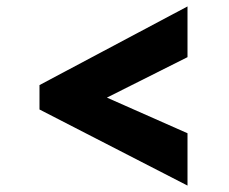

<svg xmlns="http://www.w3.org/2000/svg" viewBox="-20 -682 712 598"><path d="M103 -341V-417L564 -662V-504L313 -378L564 -267V-104Z"/></svg>

Font: Merriweather Sans ExtraBold
Style: Regular
Weight: 800
Designer: Eben Sorkin
Foundry: Eben Sorkin
Version: Version 2.001; ttfautohint (v1.8.3)